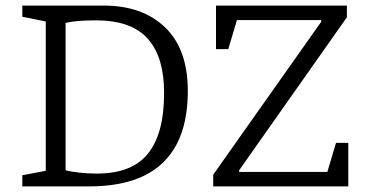

<svg xmlns="http://www.w3.org/2000/svg" viewBox="-20 -668 1310 688"><path d="M60 0V-40L144 -56V-591L60 -608V-648H352Q490 -648 571.5 -570Q653 -492 653 -342Q653 -228 613.5 -152Q574 -76 495.5 -38Q417 0 299 0ZM327 -46Q388 -46 433.5 -63Q479 -80 508.5 -115.5Q538 -151 553 -205.5Q568 -260 568 -335Q568 -398 554 -446Q540 -494 511 -527.5Q482 -561 435.5 -578Q389 -595 323 -595Q290 -595 263.5 -593Q237 -591 215 -586V-58Q232 -53 264 -49.5Q296 -46 327 -46ZM744 0V-42L1131 -590V-596H829L798 -492H754V-648H1223V-606L837 -58V-52H1153L1184 -156H1228V0Z"/></svg>

Font: Faustina Light Light
Style: Regular
Weight: 300
Version: Version 1.200